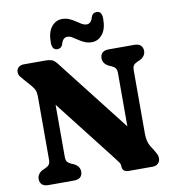

<svg xmlns="http://www.w3.org/2000/svg" viewBox="-97 -1006 988 1091"><g transform="rotate(-10 397.0 -460.5)"><path d="M290.4 -43.2Q290.4 -23.2 278.3 -11.6Q266.3 0 241 0H94.2Q69 0 56.9 -11.6Q44.8 -23.2 44.8 -43.2Q44.8 -74.4 79 -91.6L93 -97.4Q108.1 -104.2 115.1 -113.6Q122 -123.1 122 -143.8V-502.4Q122 -529.9 115.7 -543.8Q109.3 -557.6 96.4 -572.4L59.4 -614.6Q47.2 -628.5 39.9 -638.2Q32.6 -647.8 32.6 -662.6Q32.6 -679.5 44.5 -689.8Q56.3 -700 75.6 -700H199.4Q220.3 -700 234.9 -695.6Q249.5 -691.2 267 -668.6L616.3 -221.2L593.3 -131.2V-556.2Q593.3 -576.9 586.3 -586.4Q579.3 -595.9 564 -602.6L550 -608.4Q515.8 -625.6 515.8 -656.8Q515.8 -676.8 527.9 -688.4Q540 -700 565.2 -700H712Q737.3 -700 749.3 -688.4Q761.4 -676.8 761.4 -656.8Q761.4 -625.6 727.2 -608.4L713.2 -602.6Q697.3 -595.5 690.7 -586.4Q684.2 -577.3 684.2 -556.2V-193Q684.2 -169.5 688.5 -151.4Q692.9 -133.4 701.8 -118.2L720.2 -89.2Q730.6 -71.9 734.7 -62.8Q738.8 -53.8 738.8 -42Q738.8 -23 726.8 -11.5Q714.9 0 695.4 0H557.4Q520.2 0 520.2 -33.8Q520.2 -46.4 512.9 -56.6Q505.5 -66.9 487.6 -90.2L167.7 -500.4L212.9 -557.4V-143.8Q212.9 -122.7 219.5 -113.8Q226.2 -105 242.2 -97.4L256.2 -91.6Q290.4 -74.4 290.4 -43.2ZM478.2 -756.7Q456 -756.7 437.2 -764.9Q418.5 -773 402.6 -784Q386.8 -795 372.7 -803.2Q358.7 -811.3 345.2 -811.3Q319.3 -811.3 309.3 -774.5Q301.3 -751.6 278.6 -751.6Q247.4 -751.6 247.4 -796.1Q247.4 -855.2 272.1 -885.6Q296.8 -916 333.5 -916Q355.7 -916 374.4 -907.8Q393.2 -899.7 409 -888.7Q424.9 -877.7 438.9 -869.5Q453 -861.4 466.6 -861.4Q493.6 -861.4 502.4 -898.5Q510.4 -921.1 533.7 -921.1Q564.3 -921.1 564.3 -876.9Q564.3 -817.8 539.4 -787.2Q514.5 -756.7 478.2 -756.7Z"/></g></svg>

Font: Fraunces SuperSoft 9pt
Style: Regular
Weight: 900
Version: Version 1.000;[b76b70a41]